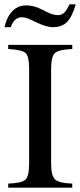

<svg xmlns="http://www.w3.org/2000/svg" viewBox="-20 -870 373 890"><path d="M302 -850H331Q315 -793 291 -768.5Q267 -744 226 -744Q194 -744 145 -768L122 -779Q98 -790 81 -790Q46 -790 30 -744H1Q12 -793 38 -819Q64 -845 102 -845Q136 -845 172 -827L196 -815Q224 -800 249 -800Q266 -800 277.5 -811Q289 -822 302 -850ZM315 0H18V-19Q81 -21 98 -37.5Q115 -54 115 -112V-551Q115 -609 99 -624Q83 -639 18 -643V-662H315V-643Q252 -640 234.5 -624Q217 -608 217 -551V-112Q217 -56 235 -38.5Q253 -21 315 -19Z"/></svg>

Font: STIX
Style: Regular
Weight: 400
Designer: MicroPress Inc., with final additions and corrections provided by Coen Hoffman, Elsevier (retired)
Version: Version 1.1.1